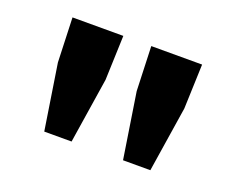

<svg xmlns="http://www.w3.org/2000/svg" viewBox="-68 -796 695 568"><g transform="rotate(20 279.5 -512.0)"><path d="M112 -339 80 -545 75 -685H235L230 -545L198 -339ZM360 -339 328 -545 323 -685H483L478 -545L446 -339Z"/></g></svg>

Font: Source Sans 3 ExtraBold
Style: Regular
Weight: 800
Designer: Paul D. Hunt
Foundry: Adobe
Version: Version 3.052;hotconv 1.1.0;makeotfexe 2.6.0